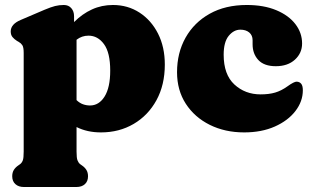

<svg xmlns="http://www.w3.org/2000/svg" viewBox="-20 -517 1262 770"><path d="M277 -452V-428.5Q310 -461.5 348.8 -479.2Q387.5 -497 433 -497Q492.5 -497 539.5 -466.5Q586.5 -436 613.8 -382.2Q641 -328.5 641 -258Q641 -176.5 607.5 -115.2Q574 -54 516 -20Q458 14 385 14Q329.5 14 287 -7.5V91Q287 116.5 290.8 126Q294.5 135.5 301 141L308 146Q320 154 326.5 164.5Q333 175 333 190Q333 210 320.5 221.5Q308 233 286 233H76Q54.5 233 41.8 221.5Q29 210 29 190Q29 175 35.5 164.5Q42 154 54 146L61 141Q68 135.5 71.5 126Q75 116.5 75 91V-305Q75 -327.5 69.5 -335.8Q64 -344 55 -349L48 -353Q37 -360 30 -368.5Q23 -377 23 -391Q23 -420 63 -437L159 -478Q184 -488.5 200.8 -492.8Q217.5 -497 236 -497Q255 -497 266 -484.2Q277 -471.5 277 -452ZM335 -374Q308 -374 287 -357.5V-115.5Q299.5 -103.5 313 -98.8Q326.5 -94 341 -94Q377 -94 399.5 -130Q422 -166 422 -234Q422 -306 397 -340Q372 -374 335 -374Z M1191.5 -342.5Q1191.5 -304 1162.8 -277.8Q1134 -251.5 1086 -251.5Q1039.5 -251.5 1016.2 -276.2Q993 -301 993 -339.5V-355.5Q993 -375.5 979.5 -386.8Q966 -398 944 -398Q917.5 -398 897.2 -373.2Q877 -348.5 877 -297.5Q877 -218 920 -178.2Q963 -138.5 1025 -138.5Q1059 -138.5 1083.5 -145.8Q1108 -153 1132.5 -170.5Q1159.5 -190 1170 -189.5Q1181.5 -189 1188 -181Q1194.5 -173 1194.5 -155Q1194.5 -110.5 1164.8 -71.8Q1135 -33 1082 -9.5Q1029 14 959 14Q882.5 14 821.5 -16.2Q760.5 -46.5 725.2 -100.8Q690 -155 690 -227.5Q690 -305 724.2 -366Q758.5 -427 821.2 -462Q884 -497 969.5 -497Q1038 -497 1087.8 -476.2Q1137.5 -455.5 1164.5 -420.5Q1191.5 -385.5 1191.5 -342.5Z"/></svg>

Font: Fraunces 9pt S100 Black
Style: Regular
Weight: 900
Version: Version 1.000; ttfautohint (v1.8.3)